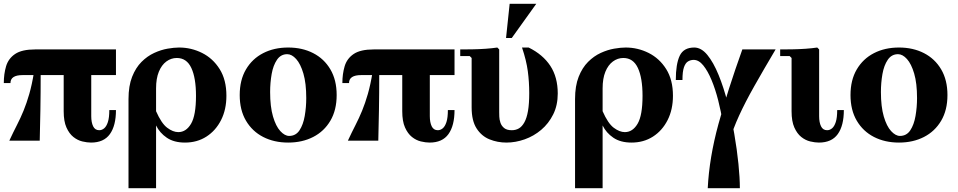

<svg xmlns="http://www.w3.org/2000/svg" viewBox="-25 -740 5039 1010"><path d="M585 -345H94Q30 -345 30 -303H-5Q-5 -351 7 -391.5Q19 -432 54.5 -456Q90 -480 160 -480H585ZM455 -390V-129Q455 -96 465 -75.5Q475 -55 497 -55Q511 -55 523 -65Q535 -75 542.5 -98Q550 -121 550 -161H585Q585 -79 553 -34.5Q521 10 454 10Q433 10 408 4Q383 -2 361 -19.5Q339 -37 324.5 -69.5Q310 -102 310 -155V-390ZM154 -361H189Q189 -249 187.5 -162Q186 -75 184 0H24Q45 -45 64 -82Q83 -119 99 -158Q115 -197 129 -245.5Q143 -294 154 -361Z M917 -490Q981 -490 1038 -461.5Q1095 -433 1130.5 -376.5Q1166 -320 1166 -236Q1166 -164 1138 -108.5Q1110 -53 1061 -21.5Q1012 10 948 10Q890 10 852.5 -15.5Q815 -41 796 -80V-155Q824 -91 854.5 -68Q885 -45 913 -45Q954 -45 980 -89Q1006 -133 1006 -236Q1006 -330 981.5 -382.5Q957 -435 905 -435Q875 -435 850 -416.5Q825 -398 810.5 -362.5Q796 -327 796 -275V250H651V-219Q651 -288 670 -336Q689 -384 719.5 -414.5Q750 -445 786 -461.5Q822 -478 856.5 -484Q891 -490 917 -490Z M1491 -490Q1565 -490 1622.5 -460.5Q1680 -431 1713 -375Q1746 -319 1746 -240Q1746 -161 1713 -105Q1680 -49 1622.5 -19.5Q1565 10 1491 10Q1417 10 1359.5 -19.5Q1302 -49 1269 -105Q1236 -161 1236 -240Q1236 -319 1269 -375Q1302 -431 1359.5 -460.5Q1417 -490 1491 -490ZM1496 -25Q1531 -25 1550.5 -54.5Q1570 -84 1578 -130Q1586 -176 1586 -224Q1586 -302 1571 -353Q1556 -404 1533 -429.5Q1510 -455 1486 -455Q1452 -455 1432 -425.5Q1412 -396 1404 -350.5Q1396 -305 1396 -256Q1396 -179 1411 -127.5Q1426 -76 1449.5 -50.5Q1473 -25 1496 -25Z M2366 -345H1875Q1811 -345 1811 -303H1776Q1776 -351 1788 -391.5Q1800 -432 1835.5 -456Q1871 -480 1941 -480H2366ZM2236 -390V-129Q2236 -96 2246 -75.5Q2256 -55 2278 -55Q2292 -55 2304 -65Q2316 -75 2323.5 -98Q2331 -121 2331 -161H2366Q2366 -79 2334 -34.5Q2302 10 2235 10Q2214 10 2189 4Q2164 -2 2142 -19.5Q2120 -37 2105.5 -69.5Q2091 -102 2091 -155V-390ZM1935 -361H1970Q1970 -249 1968.5 -162Q1967 -75 1965 0H1805Q1826 -45 1845 -82Q1864 -119 1880 -158Q1896 -197 1910 -245.5Q1924 -294 1935 -361Z M2639 10Q2592 10 2550 -7Q2508 -24 2482 -64.5Q2456 -105 2456 -175V-435L2446 -445H2396V-480Q2422 -480 2458 -480.5Q2494 -481 2529.5 -483.5Q2565 -486 2591 -490L2601 -480V-149Q2601 -142 2601.5 -126.5Q2602 -111 2607.5 -94.5Q2613 -78 2627 -66.5Q2641 -55 2667 -55Q2688 -55 2704.5 -64.5Q2721 -74 2733.5 -96.5Q2746 -119 2752.5 -156.5Q2759 -194 2759 -250Q2759 -309 2751.5 -365.5Q2744 -422 2721 -490H2756Q2831 -453 2870 -393.5Q2909 -334 2909 -248Q2909 -186 2885 -138Q2861 -90 2822 -57Q2783 -24 2735 -7Q2687 10 2639 10ZM2637 -540 2656 -720H2796L2667 -540Z M3266 -490Q3330 -490 3387 -461.5Q3444 -433 3479.5 -376.5Q3515 -320 3515 -236Q3515 -164 3487 -108.5Q3459 -53 3410 -21.5Q3361 10 3297 10Q3239 10 3201.5 -15.5Q3164 -41 3145 -80V-155Q3173 -91 3203.5 -68Q3234 -45 3262 -45Q3303 -45 3329 -89Q3355 -133 3355 -236Q3355 -330 3330.5 -382.5Q3306 -435 3254 -435Q3224 -435 3199 -416.5Q3174 -398 3159.5 -362.5Q3145 -327 3145 -275V250H3000V-219Q3000 -288 3019 -336Q3038 -384 3068.5 -414.5Q3099 -445 3135 -461.5Q3171 -478 3205.5 -484Q3240 -490 3266 -490Z M3792 120Q3795 80 3791.5 25Q3788 -30 3778 -91.5Q3768 -153 3753 -212Q3738 -271 3718 -319Q3698 -367 3674.5 -396Q3651 -425 3624 -425Q3608 -425 3594.5 -417Q3581 -409 3573 -386.5Q3565 -364 3565 -319H3530Q3530 -403 3550.5 -446.5Q3571 -490 3627 -490Q3664 -490 3696 -451Q3728 -412 3755 -346Q3782 -280 3802.5 -200Q3823 -120 3837.5 -36.5Q3852 47 3859.5 122Q3867 197 3867 250H3792ZM3880 -480H4055Q3991 -372 3943 -287Q3895 -202 3863 -132Q3831 -62 3813.5 -1Q3796 60 3792 120V250H3698Q3706 89 3754.5 -88Q3803 -265 3880 -480Z M4283 10Q4262 10 4237 4Q4212 -2 4190 -19.5Q4168 -37 4153.5 -69.5Q4139 -102 4139 -155V-435L4129 -445H4079V-480Q4105 -480 4141 -480.5Q4177 -481 4212.5 -483.5Q4248 -486 4274 -490L4284 -480V-129Q4284 -96 4294 -75.5Q4304 -55 4326 -55Q4340 -55 4352 -65Q4364 -75 4371.5 -98Q4379 -121 4379 -161H4414Q4414 -79 4382 -34.5Q4350 10 4283 10Z M4704 -490Q4778 -490 4835.5 -460.5Q4893 -431 4926 -375Q4959 -319 4959 -240Q4959 -161 4926 -105Q4893 -49 4835.5 -19.5Q4778 10 4704 10Q4630 10 4572.5 -19.5Q4515 -49 4482 -105Q4449 -161 4449 -240Q4449 -319 4482 -375Q4515 -431 4572.5 -460.5Q4630 -490 4704 -490ZM4709 -25Q4744 -25 4763.5 -54.5Q4783 -84 4791 -130Q4799 -176 4799 -224Q4799 -302 4784 -353Q4769 -404 4746 -429.5Q4723 -455 4699 -455Q4665 -455 4645 -425.5Q4625 -396 4617 -350.5Q4609 -305 4609 -256Q4609 -179 4624 -127.5Q4639 -76 4662.5 -50.5Q4686 -25 4709 -25Z"/></svg>

Font: Brygada 1918
Style: Regular
Weight: 400
Designer: Mateusz Machalski | Borys Kosmynka | Przemek Hoffer
Foundry: NIEPODLEGLA 2018
Version: Version 3.006